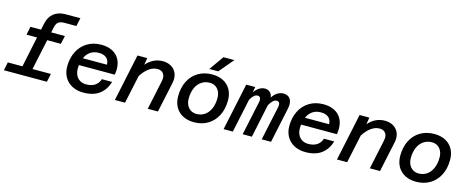

<svg xmlns="http://www.w3.org/2000/svg" viewBox="-40 -1476 5280 2171"><g transform="rotate(15 2600.0 -390.0)"><path d="M529 -792H700L679 -695H539Q496 -695 471 -678Q446 -661 436 -614L423 -552H583L562 -455H402L326 -97H541L520 0H17L37 -97H208L283 -455H160L180 -552H304L320 -628Q337 -708 390.5 -750Q444 -792 529 -792Z M697 -228Q697 -323 734.5 -399.5Q772 -476 843 -520Q914 -564 1010 -564Q1083 -564 1136.5 -537Q1190 -510 1218.5 -460Q1247 -410 1247 -342Q1247 -311 1241 -276H821Q819 -248 819 -234Q819 -190 835.5 -156.5Q852 -123 883 -104.5Q914 -86 955 -86Q1019 -86 1059 -113.5Q1099 -141 1113 -189H1233Q1205 -93 1134.5 -40.5Q1064 12 948 12Q874 12 817 -17.5Q760 -47 728.5 -101.5Q697 -156 697 -228ZM1126 -362Q1127 -410 1095.5 -439Q1064 -468 1005 -468Q946 -468 905.5 -439.5Q865 -411 844 -362Z M1778 -377Q1778 -417 1755.5 -440Q1733 -463 1693 -463Q1592 -463 1506 -332L1435 0H1316L1433 -552H1547L1534 -471Q1615 -564 1728 -564Q1779 -564 1818 -544Q1857 -524 1879 -487.5Q1901 -451 1901 -402Q1901 -378 1895 -351L1820 0H1701L1774 -344Q1778 -368 1778 -377Z M1996 -227Q1996 -328 2035 -404.5Q2074 -481 2144.5 -522.5Q2215 -564 2307 -564Q2382 -564 2437.5 -535Q2493 -506 2523 -452Q2553 -398 2553 -326Q2553 -225 2514 -148.5Q2475 -72 2405 -30Q2335 12 2243 12Q2168 12 2112 -17.5Q2056 -47 2026 -101Q1996 -155 1996 -227ZM2247 -86Q2302 -86 2343.5 -115Q2385 -144 2408 -197Q2431 -250 2431 -320Q2431 -364 2415 -397Q2399 -430 2370.5 -448Q2342 -466 2304 -466Q2249 -466 2206.5 -437Q2164 -408 2141 -355Q2118 -302 2118 -232Q2118 -190 2134 -156.5Q2150 -123 2179.5 -104.5Q2209 -86 2247 -86ZM2377 -785H2505L2361 -615H2257Z M3123 -424Q3123 -444 3114 -455Q3105 -466 3088 -466Q3044 -466 3002 -390L2920 0H2812L2897 -398Q2900 -412 2900 -423Q2900 -444 2890.5 -455Q2881 -466 2864 -466Q2820 -466 2781 -395L2697 0H2589L2706 -552H2811L2799 -486Q2824 -523 2856.5 -543.5Q2889 -564 2922 -564Q2959 -564 2982.5 -542.5Q3006 -521 3011 -482Q3036 -522 3069.5 -543Q3103 -564 3142 -564Q3185 -564 3211 -537.5Q3237 -511 3237 -460Q3237 -438 3231 -409L3144 0H3035L3120 -398Q3123 -412 3123 -424Z M3297 -228Q3297 -323 3334.5 -399.5Q3372 -476 3443 -520Q3514 -564 3610 -564Q3683 -564 3736.5 -537Q3790 -510 3818.5 -460Q3847 -410 3847 -342Q3847 -311 3841 -276H3421Q3419 -248 3419 -234Q3419 -190 3435.5 -156.5Q3452 -123 3483 -104.5Q3514 -86 3555 -86Q3619 -86 3659 -113.5Q3699 -141 3713 -189H3833Q3805 -93 3734.5 -40.5Q3664 12 3548 12Q3474 12 3417 -17.5Q3360 -47 3328.5 -101.5Q3297 -156 3297 -228ZM3726 -362Q3727 -410 3695.5 -439Q3664 -468 3605 -468Q3546 -468 3505.5 -439.5Q3465 -411 3444 -362Z M4378 -377Q4378 -417 4355.5 -440Q4333 -463 4293 -463Q4192 -463 4106 -332L4035 0H3916L4033 -552H4147L4134 -471Q4215 -564 4328 -564Q4379 -564 4418 -544Q4457 -524 4479 -487.5Q4501 -451 4501 -402Q4501 -378 4495 -351L4420 0H4301L4374 -344Q4378 -368 4378 -377Z M4596 -227Q4596 -328 4635 -404.5Q4674 -481 4744.5 -522.5Q4815 -564 4907 -564Q4982 -564 5037.5 -535Q5093 -506 5123 -452Q5153 -398 5153 -326Q5153 -225 5114 -148.5Q5075 -72 5005 -30Q4935 12 4843 12Q4768 12 4712 -17.5Q4656 -47 4626 -101Q4596 -155 4596 -227ZM4847 -86Q4902 -86 4943.5 -115Q4985 -144 5008 -197Q5031 -250 5031 -320Q5031 -364 5015 -397Q4999 -430 4970.5 -448Q4942 -466 4904 -466Q4849 -466 4806.5 -437Q4764 -408 4741 -355Q4718 -302 4718 -232Q4718 -190 4734 -156.5Q4750 -123 4779.5 -104.5Q4809 -86 4847 -86Z"/></g></svg>

Font: Azeret Mono Medium
Style: Italic
Weight: 500
Italic angle: -12°
Designer: Martin Vácha
Foundry: Displaay
Version: Version 1.000; Glyphs 3.0.3, build 3074